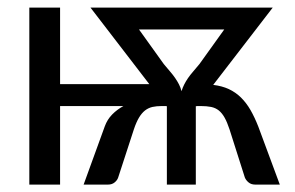

<svg xmlns="http://www.w3.org/2000/svg" viewBox="-20 -498 795 518"><path d="M262.7 -157.2Q269.5 -175.8 282.7 -189.2Q295.9 -202.6 313 -211.9H142.1V0H59.1V-477.5H142.1V-271H382.8L224.1 -477.5H289.6H291.5H647.9H650.4H715.8L555.2 -269Q579.1 -266.1 597.4 -257.6Q615.7 -249 630.1 -234.9Q644.5 -220.7 655.8 -201.2Q667 -181.6 676.8 -156.7L734.9 0H668.5Q657.7 0 650.6 -5.9Q643.6 -11.7 640.6 -19L599.1 -149.4Q592.8 -168.5 585.9 -180.7Q579.1 -192.9 570.3 -200Q561.5 -207 549.6 -209.5Q537.6 -211.9 521.5 -211.9H511.2L510.7 -211.4H508.3V0H430.2V-211.4H428.7L428.2 -211.9H416.5Q402.3 -211.9 391.4 -209.5Q380.4 -207 371.3 -200Q362.3 -192.9 355 -180.7Q347.7 -168.5 341.3 -149.4L298.8 -19Q296.4 -11.7 289.3 -5.9Q282.2 0 271.5 0H205.6ZM421.9 -325.2Q431.2 -314 439 -304.9Q446.8 -295.9 452.6 -287.4Q458.5 -278.8 462.9 -270.3Q467.3 -261.7 469.7 -252Q472.7 -261.7 477.1 -270.3Q481.4 -278.8 487.3 -287.4Q493.2 -295.9 501 -304.9Q508.8 -314 518.1 -325.2L585 -418.5H355Z"/></svg>

Font: Carlito
Style: Regular
Weight: 400
Designer: Lukasz Dziedzic
Foundry: tyPoland Lukasz Dziedzic
Version: Version 1.104